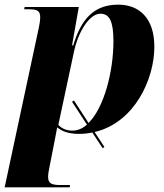

<svg xmlns="http://www.w3.org/2000/svg" viewBox="-39 -566 705 826"><path d="M403 72 410 66 368 2C539 -38 625 -224 625 -365C625 -491 557 -546 470 -546C363 -546 310 -482 276 -371H271L300 -536H67L65 -526H88C126 -526 134 -516 134 -490C134 -481 132 -465 128 -447L-19 240H261L262 230H222C184 230 168 224 168 195C168 184 170 171 174 152L197 35C201 13 204 -2 207 -18C228 -1 256 10 300 10C320 10 340 8 358 4ZM272 -4C245 -4 224 -15 212 -29L280 -347C295 -419 342 -507 393 -507C432 -507 449 -474 449 -389C449 -258 409 -104 342 -37L279 -134L271 -128L335 -30C316 -13 295 -4 272 -4Z"/></svg>

Font: Noto Serif Display ExtraBold
Style: Italic
Weight: 800
Italic angle: -12°
Designer: Monotype Design Team
Foundry: Monotype Imaging Inc.
Version: Version 2.009